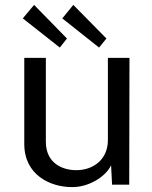

<svg xmlns="http://www.w3.org/2000/svg" viewBox="-20 -754 620 783"><path d="M119 -734 73 -679 224 -560 253 -597ZM279 -734 234 -679 384 -560 414 -597ZM273 9C341 10 411 -33 433 -80L437 -1H507L508 -518H420V-181C419 -101 358 -60 291 -60C235 -60 167 -88 167 -176V-518H79V-167C79 -39 187 9 273 9Z"/></svg>

Font: United Sans
Style: Regular
Weight: 400
Designer: Pablo Impallari, Rodrigo Fuenzalida (Modified by Dan O. Williams)
Version: Version 1.000;PS 001.000;hotconv 1.0.88;makeotf.lib2.5.64775